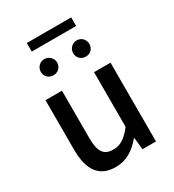

<svg xmlns="http://www.w3.org/2000/svg" viewBox="-216 -1027 1051 1161"><g transform="rotate(-30 310.0 -446.5)"><path d="M248 13C324 13 378 -25 428 -83H431L440 0H534V-550H419V-168C373 -110 338 -86 287 -86C222 -86 195 -123 195 -218V-550H80V-204C80 -64 131 13 248 13ZM198 -656C230 -656 255 -680 255 -712C255 -743 230 -769 198 -769C165 -769 141 -743 141 -712C141 -680 165 -656 198 -656ZM155 -846H465V-906H155ZM424 -656C457 -656 480 -680 480 -712C480 -743 457 -769 424 -769C391 -769 367 -743 367 -712C367 -680 391 -656 424 -656Z"/></g></svg>

Font: Genne Gothic Medium
Style: Regular
Weight: 500
Designer: Ryoko NISHIZUKA (kana & ideographs); Paul D. Hunt (Latin, Greek & Cyrillic); Wenlong ZHANG (bopomofo); Sandoll Communica
Foundry: Adobe Systems Incorporated
Version: Version 1.004;PS 1.004;hotconv 16.6.51;makeotf.lib2.5.65220